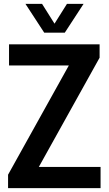

<svg xmlns="http://www.w3.org/2000/svg" viewBox="-20 -968 559 988"><path d="M21.5 0V-69L347.5 -655L351.5 -631H26.5V-740H492.5V-671L166.5 -85L163 -109H497.5V0ZM207.5 -800 111 -948H196.5L268.5 -833.5H252.5L324.5 -948H410L313.5 -800Z"/></svg>

Font: Encode Sans SC Condensed SemiBold
Style: Regular
Weight: 600
Width: 3
Designer: Multiple Designers
Foundry: Impallari Type
Version: Version 3.002